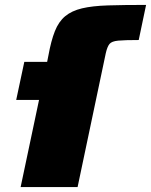

<svg xmlns="http://www.w3.org/2000/svg" viewBox="-20 -762 615 782"><path d="M64 0 139 -355H46L79 -510H172L177 -535Q188 -596 203.5 -635Q219 -674 245.5 -696Q272 -718 314 -728Q356 -738 420 -740Q484 -742 575 -742L545 -599Q488 -599 461.5 -596.5Q435 -594 426 -583Q417 -572 411 -546L296 0Z"/></svg>

Font: Saira SemiExpanded Black
Style: Italic
Weight: 900
Width: 6
Italic angle: -12°
Designer: Hector Gatti with collaboration of the Omnibus-Type team
Foundry: Omnibus-Type
Version: Version 1.101